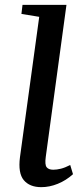

<svg xmlns="http://www.w3.org/2000/svg" viewBox="-20 -763 338 793"><path d="M150.5 10Q102.5 10 78.2 -19Q54 -48 62.5 -114L142 -693.5L68.5 -705.5L73 -743H254.5L169 -115Q164.5 -82.5 172.8 -72.2Q181 -62 200 -62Q214.5 -62 231.5 -66.2Q248.5 -70.5 270 -81.5L281.5 -43.5Q252.5 -17.5 218.5 -3.8Q184.5 10 150.5 10Z"/></svg>

Font: Merriweather 48pt
Style: Italic
Weight: 400
Italic angle: -7.8°
Version: Version 2.101